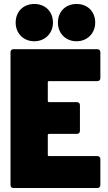

<svg xmlns="http://www.w3.org/2000/svg" viewBox="-20 -948 547 968"><path d="M153 -740C207 -740 247 -780 247 -834C247 -890 208 -928 153 -928C98 -928 59 -890 59 -834C59 -780 98 -740 153 -740ZM366 -740C420 -740 460 -780 460 -834C460 -890 421 -928 366 -928C311 -928 272 -890 272 -834C272 -780 311 -740 366 -740ZM486 -554V-685C486 -694 480 -700 471 -700H48C39 -700 33 -694 33 -685V-15C33 -6 39 0 48 0H471C480 0 486 -6 486 -15V-146C486 -155 480 -161 471 -161H227C223 -161 221 -163 221 -167V-267C221 -271 224 -273 227 -273H368C377 -273 383 -279 383 -288V-418C383 -427 377 -433 368 -433H227C223 -433 221 -436 221 -439V-533C221 -537 223 -539 227 -539H471C480 -539 486 -545 486 -554Z"/></svg>

Font: Barlow Semi Condensed Black
Style: Regular
Weight: 900
Width: 4
Designer: Jeremy Tribby
Foundry: Tribby Type
Version: Version 1.408;PS 001.408;hotconv 1.0.88;makeotf.lib2.5.64775